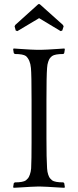

<svg xmlns="http://www.w3.org/2000/svg" viewBox="-20 -892 374 918"><path d="M163.1 -872.1H169.9L280.8 -772.9L284.2 -766.1L277.8 -746.1L270 -743.2L167 -805.2L63 -743.2L55.2 -746.1L49.8 -766.1L53.2 -772.9ZM288.1 -660.2 290 -655.8 287.1 -638.2 283.2 -633.8Q242.7 -633.8 229 -624Q222.2 -618.2 218.5 -613.5Q214.8 -608.9 210.4 -596.4Q206.1 -584 205.1 -566.9Q202.1 -529.8 202.1 -415V-231Q202.1 -132.8 205.1 -86.9Q206.1 -69.8 210.4 -57.4Q214.8 -44.9 218.5 -40.3Q222.2 -35.6 229 -29.8Q242.7 -20 283.2 -20L287.1 -16.1L290 2L288.1 5.9Q283.2 5.9 256.6 4.2Q230 2.4 207 1.2Q184.1 0 175.8 0H157.2Q148.9 0 126 1.2Q103 2.4 76.4 4.2Q49.8 5.9 44.9 5.9L43 2L45.9 -16.1L50.8 -20Q90.3 -20 104 -29.8Q110.8 -35.6 114.5 -40.3Q118.2 -44.9 122.8 -57.4Q127.4 -69.8 128.9 -86.9Q130.9 -127 130.9 -210.9V-414.1Q130.9 -536.1 127.9 -566.9Q124.5 -605.5 104 -624Q90.3 -633.8 50.8 -633.8L45.9 -638.2L43 -655.8L44.9 -660.2Q50.8 -659.7 76.7 -658Q102.5 -656.2 125.7 -655Q148.9 -653.8 157.2 -653.8H175.8Q184.1 -653.8 207.3 -655Q230.5 -656.2 256.3 -658Q282.2 -659.7 288.1 -660.2Z"/></svg>

Font: Quattrocento Roman
Style: Regular
Weight: 400
Designer: Pablo Impallari
Foundry: Pablo Impallari. www.impallari.com Igino Marini. www.ikern.com
Version: Version 1.000